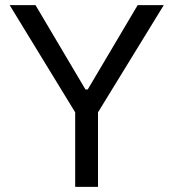

<svg xmlns="http://www.w3.org/2000/svg" viewBox="-20 -727 674 747"><path d="M118.2 -707 312.5 -378.9H321.3L515.6 -707H617.2L361.3 -290V0H272.5V-290L17.6 -707Z"/></svg>

Font: Pretendard GOV Variable
Style: Regular
Weight: 400
Designer: Base glyphs from Inter by Rasmus Andersson; Hangul glyphs from Noto Sans CJK(Source Han Sans) by Jang Soo-young and Kang
Foundry: Kil Hyung-jin
Version: Version 1.307;Glyphs 3.2 (3192)